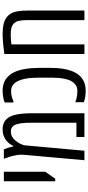

<svg xmlns="http://www.w3.org/2000/svg" viewBox="386 -1066 689 1501"><g transform="rotate(-90 730.5 -315.5)"><path d="M64 -228V-629.9H138.2V-305.7L83.5 -228Z M228.5 0 270 -463.4Q270.5 -469.7 271 -478.3Q271.5 -486.8 271.5 -494.1Q271.5 -510.7 268.6 -529.3Q265.6 -547.9 260.3 -566.9Q259.3 -571.8 257.6 -576.9Q255.9 -582 254.2 -586.9Q252.4 -591.8 251 -596.7Q248 -605 245.4 -613.3Q242.7 -621.6 239.7 -629.9H313.5Q320.8 -613.3 326.9 -593.3Q333 -573.2 335.9 -556.6H340.3Q347.2 -571.8 358.4 -586.4Q369.6 -601.1 382.3 -610.8Q396 -622.1 418.9 -630.9Q441.9 -639.6 470.2 -639.6Q500 -639.6 521.5 -629.2Q543 -618.7 556.6 -601.6Q565.9 -590.3 573 -573.7Q580.1 -557.1 584 -538.1Q589.8 -513.2 592.8 -480.2Q595.7 -447.3 595.7 -409.2V0H410.2V-62.5H521.5V-409.2Q521.5 -462.9 518.1 -487.8Q514.6 -512.7 510.3 -527.8Q503.9 -548.8 493.9 -558.8Q483.9 -568.8 474.4 -572Q464.8 -575.2 458.5 -575.2Q430.7 -575.2 411.9 -564.7Q393.1 -554.2 380.4 -537.6Q367.2 -521 358.9 -504.6Q350.6 -488.3 345.2 -470.2L302.7 0Z M772.9 9.8Q748 9.8 726.8 6.6Q705.6 3.4 682.1 -4.4V-71.3Q693.8 -66.4 707.5 -62.7Q721.2 -59.1 736.6 -57.1Q752 -55.2 769 -55.2Q794.9 -55.2 811.8 -65.4Q828.6 -75.7 839.8 -90.8Q850.1 -105.5 856 -122.1Q861.8 -138.7 864.3 -151.9Q870.1 -180.2 872.1 -204.1Q874 -228 874 -258.3V-355Q874 -415.5 866 -459.2Q857.9 -502.9 841.8 -530.3Q829.1 -551.3 811 -562.3Q793 -573.2 768.1 -573.2Q749.5 -573.2 732.7 -569.6Q715.8 -565.9 694.8 -557.6Q691.4 -556.2 687.7 -554.9Q684.1 -553.7 680.2 -552.2V-623Q686 -626 692.6 -628.2Q699.2 -630.4 706.1 -631.8Q721.7 -635.7 737.8 -637.7Q753.9 -639.6 771 -639.6Q804.7 -639.6 831.5 -629.9Q858.4 -620.1 878.9 -601.1Q897.5 -584.5 910.6 -560.8Q923.8 -537.1 932.1 -508.3Q938 -487.3 942.1 -462.2Q946.3 -437 948.2 -409.7Q950.2 -382.3 950.2 -355V-258.3Q950.2 -211.9 944.3 -173.1Q938.5 -134.3 927.2 -103Q914.6 -67.9 894.3 -43.5Q874 -19 844.7 -4.9Q829.1 2.4 810.5 6.1Q792 9.8 772.9 9.8Z M1059.1 0V-626Q1081.1 -628.9 1100.6 -631.1Q1120.1 -633.3 1137.2 -635.3Q1160.6 -637.2 1180.4 -638.4Q1200.2 -639.6 1215.3 -639.6Q1260.3 -639.6 1293.2 -631.8Q1326.2 -624 1350.6 -604Q1357.9 -598.1 1363.5 -591.3Q1369.1 -584.5 1374 -576.7Q1387.2 -554.2 1392.8 -522.7Q1398.4 -491.2 1398.4 -449.2V0H1323.7V-449.7Q1323.7 -489.7 1317.6 -514.6Q1311.5 -539.6 1295.9 -553.2Q1280.8 -566.9 1260 -571.5Q1239.3 -576.2 1209.5 -576.2Q1195.3 -576.2 1176.5 -575Q1157.7 -573.7 1133.8 -570.8V0Z"/></g></svg>

Font: Open Sans Condensed
Style: Regular
Weight: 400
Width: 3
Designer: Monotype Design Team
Foundry: Monotype Imaging Inc.
Version: Version 3.000